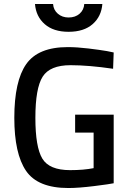

<svg xmlns="http://www.w3.org/2000/svg" viewBox="-20 -935 654 966"><path d="M358 -268V-358H552V-13Q535 -9 455.5 1Q376 11 324 11Q170 11 111 -75.5Q52 -162 52 -342Q52 -527 112 -612.5Q172 -698 321 -698Q368 -698 425.5 -691Q483 -684 518 -678L552 -671L549 -589Q426 -607 335 -607Q231 -607 194.5 -549Q158 -491 158 -342Q158 -195 193 -137Q228 -79 333 -79Q401 -79 451 -89V-268ZM156 -915H247Q249 -885 271 -866Q293 -847 325 -847Q359 -847 380.5 -866Q402 -885 404 -915H495Q490 -852 446 -813.5Q402 -775 325 -775Q249 -775 205 -813.5Q161 -852 156 -915Z"/></svg>

Font: TitilliumText
Style: Medium
Weight: 500
Designer: Accademia di Belle Arti di Urbino and others
Foundry: Accademia di Belle Arti di Urbino and others.
Version: Version 60.001